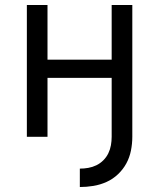

<svg xmlns="http://www.w3.org/2000/svg" viewBox="-20 -550 640 772"><path d="M301 202V128Q318 128 335 125Q352 122 367.5 114.5Q383 107 395.5 94.5Q408 82 415.5 66.5Q423 51 426 34Q429 17 429 0V-237H171V0H88V-530H171V-310H429V-530H512V0Q512 28 506.5 55.5Q501 83 488 107Q475 131 454.5 150.5Q434 170 408.5 181.5Q383 193 355.5 197.5Q328 202 301 202Z"/></svg>

Font: Iosevka Mono
Style: Regular
Weight: 400
Designer: Belleve Invis
Foundry: Belleve Invis
Version: Version 11.1.1